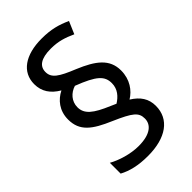

<svg xmlns="http://www.w3.org/2000/svg" viewBox="-228 -910 917 917"><g transform="rotate(-45 230.5 -451.0)"><path d="M57 -466C57 -388 106 -352 202 -311C298 -269 320 -251 320 -210C320 -171 288 -138 206 -138C151 -138 91 -157 52 -179V-106C91 -85 139 -73 204 -73C326 -73 400 -126 400 -216C400 -264 377 -298 332 -326C370 -349 402 -392 402 -453C402 -530 348 -570 255 -609C171 -643 141 -663 141 -703C141 -741 170 -764 238 -764C289 -764 324 -752 366 -733L393 -796C346 -817 305 -829 241 -829C130 -829 62 -781 62 -700C62 -650 87 -614 133 -587C91 -566 57 -526 57 -466ZM130 -476C130 -516 158 -546 194 -557C301 -516 328 -489 328 -441C328 -401 303 -374 274 -356L247 -368C164 -403 130 -430 130 -476Z"/></g></svg>

Font: Noto Sans Malayalam UI SemiCondensed
Style: Regular
Weight: 400
Width: 4
Designer: Jelle Bosma - Monotype Design Team
Foundry: Monotype Imaging Inc.
Version: Version 2.104